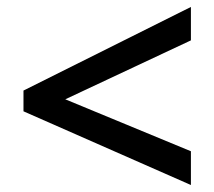

<svg xmlns="http://www.w3.org/2000/svg" viewBox="-20 -635 611 547"><path d="M523.9 -204.1 166 -352.1 523.9 -520V-615.2L46.9 -377V-317.9L523.9 -107.9Z"/></svg>

Font: Samim Medium
Style: Regular
Weight: 500
Foundry: DejaVu fonts team - Redesigned by Saber Rastikerdar
Version: Version 4.0.5